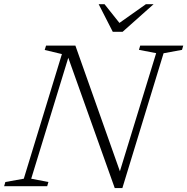

<svg xmlns="http://www.w3.org/2000/svg" viewBox="-43 -904 910 932"><path d="M547 -50 531 -46.5 715 -646 631.5 -662 637.5 -682.5H846.5L840.5 -662L751 -645.5L551 9H514L281 -644.5L295 -645L108.5 -36.5L192 -20.5L186 0H-23L-17 -20.5L72.5 -36.5L257.5 -641.5L174 -661.5L180.5 -682.5H323ZM702.5 -883.5 552 -749.5H504.5L436 -883.5H464.5L542.5 -785.5H526.5L665 -883.5Z"/></svg>

Font: Newsreader Light
Style: Italic
Weight: 300
Italic angle: -17°
Designer: Hugues Gentile
Foundry: Production Type
Version: Version 1.003